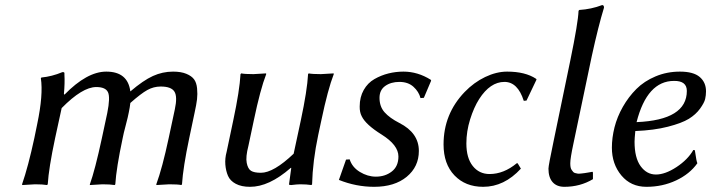

<svg xmlns="http://www.w3.org/2000/svg" viewBox="-20 -718 2770 748"><path d="M458 -180.2Q433.1 -63 429.2 0L426.8 2.9Q408.7 0 378.9 0Q378.9 0 330.1 2.9V0Q350.1 -55.2 377 -180.2L397.9 -277.8Q410.2 -338.9 400.6 -358.9Q391.1 -378.9 355 -378.9Q300.8 -378.9 220.2 -296.9L194.8 -180.2Q169.9 -63 166 0L163.1 2.9Q147 0 116.2 0L66.9 2.9L65.9 0Q89.8 -68.8 113.8 -180.2L125 -234.9Q148.9 -348.6 139.2 -413.1L141.1 -416Q182.1 -419.9 223.1 -437Q226.1 -437 227.1 -437Q228 -437 229.5 -436Q231 -435.1 231 -433.1Q231 -431.2 231 -426.8Q232.9 -394.5 229 -352.1L231 -349.1Q318.8 -439 394 -439Q478 -439 487.8 -361.8Q538.1 -404.8 575.7 -421.9Q613.3 -439 654.3 -439Q685.5 -439 706.1 -430.4Q726.6 -421.9 736.1 -408.9Q745.6 -396 747.8 -373.8Q750 -351.6 747.6 -331.1Q745.1 -310.5 738.3 -279.8L717.3 -180.2Q693.4 -66.9 689 0L686.5 2.9Q673.3 0 639.2 0L589.4 2.9L588.9 0Q612.3 -63.5 637.2 -180.2L661.1 -292Q671.9 -341.8 659.4 -361.3Q647 -380.9 606 -380.9Q578.6 -380.9 554.2 -367.4Q529.8 -354 487.8 -316.9Q485.8 -299.3 481.9 -280.8Q479 -264.6 470 -230.5Q460.9 -196.3 458 -180.2ZM486.3 -360.8 485.4 -359.9Q485.4 -359.9 486.3 -360.8Z M1112.8 -64Q1027.8 10.3 953.6 9.8Q920.4 9.8 898.4 -2Q876.5 -13.7 868.2 -33Q859.9 -52.2 857.9 -76.7Q856 -101.1 862.8 -126L888.7 -249Q913.6 -365.7 917 -429.2L919.9 -432.1Q933.6 -429.2 967.3 -429.2L1016.6 -432.1L1017.1 -429.2Q994.1 -370.1 968.8 -249L947.8 -149.9Q936.5 -106.4 941.2 -83.3Q945.8 -60.1 958 -52.5Q970.2 -44.9 996.6 -44.9Q1045.9 -44.9 1124 -119.1L1151.9 -249Q1176.8 -365.7 1180.2 -429.2L1182.6 -432.1Q1196.3 -429.2 1230 -429.2L1279.8 -432.1L1280.3 -429.2Q1257.3 -370.1 1231.9 -249L1219.7 -191.9Q1198.2 -90.3 1195.8 0L1193.4 2.9Q1174.3 0 1149.4 0Q1138.7 0 1114.3 2.9Q1105.5 2.9 1106 0L1114.7 -64Z M1328.1 -96.2 1342.3 -97.2Q1351.6 -66.9 1381.8 -48.3Q1412.1 -29.8 1444.3 -29.8Q1480.5 -29.8 1506.3 -49.8Q1532.2 -69.8 1532.2 -108.4Q1532.2 -152.8 1466.8 -193.8Q1404.8 -232.4 1389.2 -265.1Q1380.9 -280.8 1381.3 -303.2Q1381.3 -339.8 1397 -367.4Q1412.6 -395 1438.7 -409.9Q1464.8 -424.8 1493.4 -431.9Q1522 -439 1551.8 -439Q1607.4 -439 1658.2 -407.2L1659.7 -403.8L1631.3 -336.9L1618.2 -335.9Q1611.8 -360.8 1590.8 -379.9Q1569.8 -398.9 1536.1 -398.9Q1502.9 -398.9 1480.7 -383.1Q1458.5 -367.2 1458.5 -336.9Q1458.5 -302.7 1478.3 -280.5Q1498 -258.3 1536.1 -238.8Q1611.8 -200.2 1611.8 -129.9Q1611.8 -68.4 1564.5 -29.3Q1517.1 9.8 1437.5 9.8Q1367.2 9.8 1300.3 -17.1Z M1945.3 -398.9Q1889.6 -398.9 1846.7 -332Q1826.2 -299.8 1811.5 -252.9Q1796.9 -206.1 1796.9 -159.2Q1796.9 -102.5 1821.8 -71.3Q1846.7 -40 1887.2 -40Q1942.4 -40 1993.2 -82H1996.6L2009.3 -61Q1944.3 9.8 1862.3 9.8Q1793 9.8 1750.5 -34.7Q1708 -79.1 1708 -155.3Q1708 -273.9 1790 -359.4Q1826.2 -397 1870.1 -418Q1914.1 -439 1955.6 -439Q2026.4 -439 2068.4 -411.1L2070.3 -408.2L2031.2 -326.2L2020.5 -325.2Q1997.1 -398.9 1945.3 -398.9Z M2201.7 -82Q2201.7 -73.2 2202.9 -66.7Q2204.1 -60.1 2207.5 -55.4Q2210.9 -50.8 2213.4 -47.9Q2215.8 -44.9 2221.9 -43.5Q2228 -42 2231.4 -41.5Q2234.9 -41 2243.9 -42Q2252.9 -43 2256.8 -43.5Q2260.7 -43.9 2271.7 -45.9Q2282.7 -47.9 2288.1 -48.8L2290 -45.9V-20Q2240.2 9.8 2178.7 9.8Q2148.9 9.8 2132.8 -8.5Q2116.7 -26.9 2116.7 -61Q2116.7 -72.8 2136.7 -168L2201.7 -481.9Q2232.4 -630.9 2233.9 -675.8L2236.8 -679.2Q2283.7 -682.1 2325.7 -698.2Q2333.5 -698.2 2333 -688Q2311 -616.2 2285.6 -500L2213.9 -158.2Q2201.7 -101.1 2201.7 -82Z M2655.8 -363.8Q2655.8 -403.3 2606 -402.8Q2501 -402.8 2460 -242.2Q2655.8 -250.5 2655.8 -363.8ZM2455.1 -207.5Q2452.1 -177.7 2452.1 -166Q2452.1 -103 2475.8 -70.6Q2499.5 -38.1 2535.4 -38.1Q2571.3 -38.1 2615.5 -67.1Q2659.7 -96.2 2681.2 -133.8L2687 -132.8Q2688 -128.9 2689.5 -117.2Q2690.9 -105.5 2692.9 -96.2Q2694.8 -86.9 2696.8 -82Q2667 -40 2614 -15.1Q2561 9.8 2498.5 9.8Q2437.5 9.8 2400.6 -34.7Q2363.8 -79.1 2363.8 -142.6Q2363.8 -181.2 2374 -221.9Q2384.3 -262.7 2406.5 -301.8Q2428.7 -340.8 2459.2 -371.3Q2489.7 -401.9 2533.9 -420.4Q2578.1 -439 2628.9 -439Q2681.6 -439 2706.1 -418Q2730.5 -397 2730.5 -362.3Q2730.5 -346.7 2727.1 -332Q2723.6 -317.4 2707.3 -294.7Q2690.9 -272 2663.6 -255.1Q2636.2 -238.3 2582.3 -224.4Q2528.3 -210.4 2455.1 -207.5Z"/></svg>

Font: Linux Biolinum O
Style: Italic
Weight: 400
Italic angle: -12°
Designer: Philipp H. Poll
Foundry: Philipp H. Poll
Version: Version 1.1.3